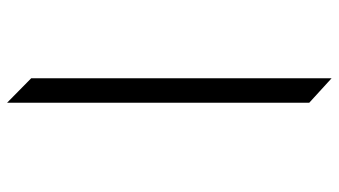

<svg xmlns="http://www.w3.org/2000/svg" viewBox="-227 -544 956 542"><g transform="rotate(90 251.0 -273.0)"><path d="M201 -731 270 -668V185L201 117Z"/></g></svg>

Font: Vampiro One
Style: Regular
Weight: 400
Designer: Riccardo De Franceschi
Foundry: Sorkin Type Co.
Version: Version 1.002